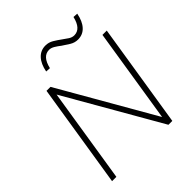

<svg xmlns="http://www.w3.org/2000/svg" viewBox="-244 -1072 1228 1228"><g transform="rotate(-45 369.5 -458.5)"><path d="M57 0 169 -705H205L586 -42H570L675 -705H714L602 0H567L186 -663H201L96 0ZM287 -792 255 -794Q266 -852 295.5 -883.5Q325 -915 369 -915Q398 -915 423 -900Q448 -885 471 -868Q491 -853 509 -841.5Q527 -830 546 -830Q605 -830 625 -917L657 -915Q646 -857 617 -825.5Q588 -794 544 -794Q515 -794 489.5 -809.5Q464 -825 441 -841Q422 -856 403 -867.5Q384 -879 366 -879Q307 -879 287 -792Z"/></g></svg>

Font: Mulish ExtraLight ExtraLight
Style: Italic
Weight: 250
Italic angle: -9°
Version: Version 3.603